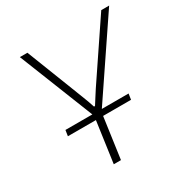

<svg xmlns="http://www.w3.org/2000/svg" viewBox="-160 -819 911 948"><g transform="rotate(-30 295.5 -345.0)"><path d="M591 -690 291 -246 258 -247 82 -690H125L251 -367Q258 -350 264.5 -331.5Q271 -313 277 -295L283 -296Q294 -314 306.5 -333Q319 -352 329 -368L546 -690ZM300 -285 260 0H219L259 -285ZM457 -266 452 -233H92L97 -266Z"/></g></svg>

Font: Exo 2 ExtraLight
Style: Italic
Weight: 250
Italic angle: -8°
Designer: Natanael Gama
Foundry: Natanael Gama
Version: Version 2.010